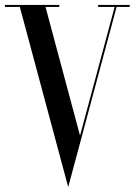

<svg xmlns="http://www.w3.org/2000/svg" viewBox="-45 -720 545 777"><path d="M480 -700H352V-692H418.9L278.9 -171.2L139.2 -692H195V-700H-25V-692H35.2L231 37L283 -156V-156.3L426.9 -692H480.1Z"/></svg>

Font: Picaflor 48 pt
Style: Regular
Weight: 400
Designer: Ariel Martín Pérez
Foundry: Tunera Type Foundry
Version: Version 1.000;hotconv 1.0.109;makeotfexe 2.5.65596